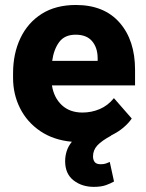

<svg xmlns="http://www.w3.org/2000/svg" viewBox="-20 -558 582 767"><path d="M435.5 167Q423.3 174.3 403.8 181.4Q384.3 188.5 355 188.5Q307.1 188.5 273.7 162.4Q240.2 136.2 240.2 85.9Q240.2 65.9 246.3 46.1Q252.4 26.4 267.1 8.3Q193.4 1.5 140.6 -34.4Q87.9 -70.3 60.1 -125.7Q32.2 -181.2 32.2 -246.6V-265.1Q32.2 -343.8 61.5 -405.5Q90.8 -467.3 146.7 -502.7Q202.6 -538.1 283.2 -538.1Q396 -538.1 457.8 -467.5Q519.5 -397 519.5 -279.3V-216.8H187.5Q195.3 -167.5 227.1 -137.9Q258.8 -108.4 309.6 -108.4Q345.7 -108.4 378.4 -122.3Q411.1 -136.2 435.1 -166L506.3 -84.5Q493.7 -65.9 472.7 -48.1Q451.7 -30.3 423.8 -17.1L424.8 -16.6Q386.7 3.9 369.1 22.7Q351.6 41.5 351.6 66.9Q351.6 80.6 358.4 89.4Q365.2 98.1 382.3 98.1Q395 98.1 403.6 95Q412.1 91.8 418.5 88.9ZM282.2 -419.4Q238.3 -419.4 216.6 -390.1Q194.8 -360.8 188.5 -314.9H370.1V-326.7Q369.6 -368.2 347.7 -393.8Q325.7 -419.4 282.2 -419.4Z"/></svg>

Font: Vazirmatn FD ExtraBold
Style: Regular
Weight: 800
Designer: Saber Rastikerdar
Foundry: Saber Rastikerdar
Version: Version 33.003